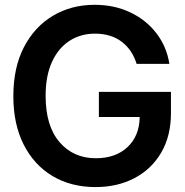

<svg xmlns="http://www.w3.org/2000/svg" viewBox="-20 -757 757 787"><path d="M371.6 9.8Q271 9.8 195.3 -35.4Q119.6 -80.6 77.1 -164.3Q34.7 -248 34.7 -362.8Q34.7 -480 78.1 -563.7Q121.6 -647.5 197 -692.4Q272.5 -737.3 367.7 -737.3Q448.2 -737.3 513.4 -706.5Q578.6 -675.8 620.8 -621.1Q663.1 -566.4 674.3 -495.1H540Q522.5 -552.7 478.8 -585.9Q435.1 -619.1 369.1 -619.1Q310.5 -619.1 264.9 -589.6Q219.2 -560.1 193.1 -503.2Q167 -446.3 167 -364.3Q167 -240.7 223.9 -174.6Q280.8 -108.4 372.6 -108.4Q454.1 -108.4 502.7 -154.1Q551.3 -199.7 552.7 -277.3H385.3V-380.4H680.7V-293.5Q680.7 -199.7 640.9 -131.6Q601.1 -63.5 531.2 -26.9Q461.4 9.8 371.6 9.8Z"/></svg>

Font: Inter Tight SemiBold
Style: Regular
Weight: 600
Designer: Rasmus Andersson
Foundry: rsms
Version: Version 3.004; ttfautohint (v1.8.4.7-5d5b)